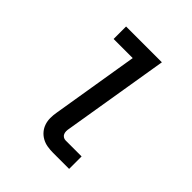

<svg xmlns="http://www.w3.org/2000/svg" viewBox="-200 -868 1001 1001"><g transform="rotate(45 300.0 -367.5)"><path d="M352 0Q330 0 309 -3.5Q288 -7 270 -17Q252 -27 239 -42.5Q226 -58 219.5 -77.5Q213 -97 213 -118.5Q213 -140 217 -162L296 -643H155V-735H419L322 -147Q320 -138 320 -128.5Q320 -119 323.5 -110.5Q327 -102 335 -97Q343 -92 352 -92H470V0Z"/></g></svg>

Font: Iosevka SS04 Semibold Extended
Style: Italic
Weight: 600
Width: 7
Italic angle: -9°
Monospace: yes
Designer: Belleve Invis
Foundry: Belleve Invis
Version: Version 19.0.0; ttfautohint (v1.8.4)